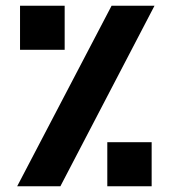

<svg xmlns="http://www.w3.org/2000/svg" viewBox="-20 -651 601 671"><path d="M370 -631H520L191 0H40ZM50 -631H206V-477H50ZM355 -154H510V0H355Z"/></svg>

Font: Noto Sans Syriac Eastern ExtraBold
Style: Regular
Weight: 800
Designer: Patrick Giasson and the Monotype Design Team
Foundry: Monotype Imaging Inc.
Version: Version 3.001